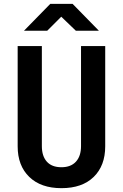

<svg xmlns="http://www.w3.org/2000/svg" viewBox="-20 -970 640 1000"><path d="M300 10Q193 10 132.5 -48.5Q72 -107 72 -208V-730H198V-209Q198 -157 224 -128Q250 -99 300 -99Q349 -99 375.5 -128Q402 -157 402 -209V-730H528V-208Q528 -107 468 -48.5Q408 10 300 10ZM105 -810 242 -950H358L495 -810H375L299 -883L226 -810Z"/></svg>

Font: NKDuy Mono
Style: Bold
Weight: 700
Monospace: yes
Designer: NKDuy
Foundry: NKDuy
Version: Version 2.251; ttfautohint (v1.8.4.7-5d5b)